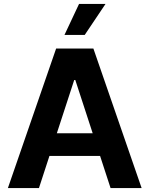

<svg xmlns="http://www.w3.org/2000/svg" viewBox="-20 -953 758 973"><path d="M20 0 264.5 -707.2H453.2L697.7 0H540.3L361.6 -547.5H356.1L177.4 0ZM547.1 -277.8V-162.9H169.3V-277.8ZM380.5 -933H514.7L409.3 -775.9H306.7Z"/></svg>

Font: Pretendard Variable
Style: Regular
Weight: 400
Designer: Base glyphs from Inter by Rasmus Andersson; Hangul glyphs from Noto Sans CJK(Source Han Sans) by Jang Soo-young and Kang
Foundry: Kil Hyung-jin
Version: Version 1.100;FEAKit 1.0